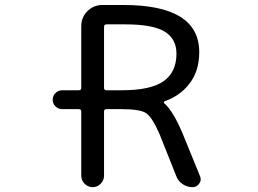

<svg xmlns="http://www.w3.org/2000/svg" viewBox="-20 -775 1040 774"><path d="M307.6 -325.2Q307.6 -335 297.9 -335H230.5Q214.8 -335 203.6 -346.2Q192.4 -357.4 192.4 -373Q192.4 -388.7 203.6 -399.9Q214.8 -411.1 230.5 -411.1H297.9Q307.6 -411.1 307.6 -420.9V-669.9Q307.6 -705.1 332.5 -730Q357.4 -754.9 392.6 -754.9H477.5Q783.2 -754.9 783.2 -564.5Q783.2 -486.3 741.2 -434.6Q705.1 -388.7 644.5 -367.2Q641.6 -366.2 640.6 -363.3Q639.6 -360.4 642.6 -358.4Q677.7 -327.1 714.8 -240.2L786.1 -65.4Q789.1 -58.6 789.1 -52.7Q789.1 -43 783.2 -35.2Q773.4 -20.5 756.8 -20.5Q734.4 -20.5 716.3 -32.7Q698.2 -44.9 690.4 -65.4L624 -232.4Q593.8 -301.8 569.8 -318.4Q545.9 -335 470.7 -335H409.2Q399.4 -335 399.4 -325.2V-66.4Q399.4 -47.9 385.7 -34.2Q372.1 -20.5 353.5 -20.5Q335 -20.5 321.3 -34.2Q307.6 -47.9 307.6 -66.4ZM484.4 -676.8H409.2Q399.4 -676.8 399.4 -667V-420.9Q399.4 -411.1 409.2 -411.1H470.7Q587.9 -411.1 639.6 -447.8Q691.4 -484.4 691.4 -558.6Q691.4 -618.2 644 -647.5Q596.7 -676.8 484.4 -676.8Z"/></svg>

Font: Rounded-X Mgen+ 1mn regular
Style: Regular
Weight: 400
Designer: [Source Han Sans]
Ryoko NISHIZUKA  (kana & ideographs); Paul D. Hunt (Latin, Greek & Cyrillic); Wenlong ZHANG  (bopomofo
Version: Version 1.059.20150602